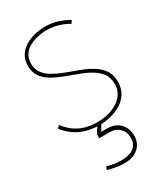

<svg xmlns="http://www.w3.org/2000/svg" viewBox="-185 -591 776 898"><g transform="rotate(-30 203.0 -142.5)"><path d="M220 0H199L170 46V67Q181 67 191 67Q201 67 210 67Q219 67 227 67Q259 67 279 87Q299 107 299 137Q299 168 284.5 183Q270 198 253 202.5Q236 207 227 208Q202 210 180 207Q158 204 145 200.5Q132 197 132 197L126 214Q144 218 158.5 221.5Q173 225 189.5 226.5Q206 228 228 227Q267 225 292.5 201Q318 177 318 137Q318 99 293.5 72.5Q269 46 224 46Q220 46 215 46Q210 46 193 46ZM325 -461 335 -476Q335 -477 318.5 -485.5Q302 -494 274 -503Q246 -512 209 -512Q181 -512 153 -505Q125 -498 101.5 -483.5Q78 -469 64 -446.5Q50 -424 50 -392Q50 -357 67 -333.5Q84 -310 111.5 -294Q139 -278 172 -265.5Q205 -253 238 -241Q271 -229 298.5 -213Q326 -197 343 -174Q360 -151 360 -116Q360 -87 346 -65.5Q332 -44 309.5 -30Q287 -16 259 -9Q231 -2 202 -2Q168 -2 138.5 -10Q109 -18 84 -35.5Q59 -53 38 -81L25 -68Q60 -24 104 -4.5Q148 15 203 15Q234 15 265 7Q296 -1 321.5 -17Q347 -33 362.5 -58.5Q378 -84 378 -119Q378 -156 361 -181Q344 -206 316.5 -223Q289 -240 256 -252.5Q223 -265 190 -277Q157 -289 129.5 -304Q102 -319 85 -340.5Q68 -362 68 -394Q68 -421 80.5 -440.5Q93 -460 114 -471.5Q135 -483 159.5 -488.5Q184 -494 208 -494Q231 -494 252.5 -489.5Q274 -485 292.5 -477.5Q311 -470 325 -461Z"/></g></svg>

Font: Advent Pro Thin
Style: Regular
Weight: 250
Version: Version 3.000